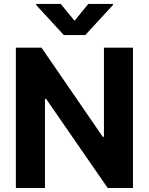

<svg xmlns="http://www.w3.org/2000/svg" viewBox="-20 -947 749 967"><path d="M649.6 0H522.5L212.1 -449.1H206.4V0H59.9V-707H189.1L497.3 -258.1H503.5V-707H649.6ZM355.5 -842.5 424.6 -927.1H548.9V-921.8L409.6 -770.5H301.4L162.1 -921.8V-927.1H286Z"/></svg>

Font: WEMIX Pretendard Variable
Style: Regular
Weight: 400
Designer: Base glyphs from Inter by Rasmus Andersson; Hangeul glyphs from Noto Sans CJK(Source Han Sans) by Jang Soo-young and Kan
Foundry: Kil Hyung-jin
Version: Version 1.000;Glyphs 3.2 (3208)